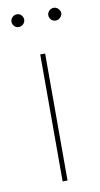

<svg xmlns="http://www.w3.org/2000/svg" viewBox="-81 -731 403 770"><g transform="rotate(-10 120.0 -346.0)"><path d="M129.9 0H109.9V-517.1H129.9ZM194.8 -691.9Q206.1 -691.9 213.4 -684.1Q230.5 -666 213.4 -647.9Q206.1 -640.1 194.8 -640.1Q183.6 -640.1 176.3 -647.9Q168.9 -656.2 168.9 -666Q168.9 -675.8 176.3 -683.6Q183.6 -691.4 194.8 -691.9ZM44.9 -691.9Q56.2 -691.9 63.5 -684.1Q70.8 -675.8 70.8 -666Q70.8 -656.2 63.5 -648.4Q56.2 -640.6 44.9 -640.1Q33.7 -640.1 26.4 -647.9Q19 -656.2 19 -666Q19 -675.8 26.4 -683.6Q33.7 -691.4 44.9 -691.9Z"/></g></svg>

Font: Montserrat-Hairline
Style: Regular
Weight: 250
Designer: Julieta Ulanovsky
Foundry: Julieta Ulanovsky
Version: Version 1.000;PS 002.000;hotconv 1.0.70;makeotf.lib2.5.58329